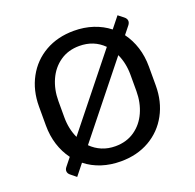

<svg xmlns="http://www.w3.org/2000/svg" viewBox="-106 -668 804 792"><g transform="rotate(-20 296.0 -271.5)"><path d="M537.1 -313.5V-230.5Q537.1 -159.7 506.8 -104Q476.6 -48.3 421.9 -16.8Q367.2 14.6 295.9 14.6Q251 14.6 211.9 2Q172.9 -10.7 142.1 -35.2L103.5 13.2L80.6 -5.4Q69.3 -13.7 69.3 -24.9Q69.3 -33.2 75.7 -41L103 -75.2Q79.6 -106.9 67.1 -146.2Q54.7 -185.5 54.7 -230.5V-313.5Q54.7 -384.3 85 -439.9Q115.2 -495.6 169.9 -526.9Q224.6 -558.1 295.9 -558.1Q340.8 -558.1 379.9 -545.2Q418.9 -532.2 449.2 -508.3L487.8 -556.6L510.7 -538.6Q522 -529.8 522 -519Q522 -510.7 515.6 -502.4L488.8 -468.8Q512.2 -437 524.7 -397.7Q537.1 -358.4 537.1 -313.5ZM157.2 -143.1 401.9 -449.2Q359.4 -491.7 295.9 -491.7Q247.1 -491.7 211.2 -466.8Q175.3 -441.9 156.5 -399.9Q137.7 -357.9 137.7 -307.6V-235.8Q137.7 -185.1 157.2 -143.1ZM454.1 -307.6Q454.1 -358.9 434.6 -400.9L189.9 -94.7Q210.4 -74.2 237.1 -63Q263.7 -51.8 295.9 -51.8Q344.7 -51.8 380.6 -76.7Q416.5 -101.6 435.3 -143.6Q454.1 -185.5 454.1 -235.8Z"/></g></svg>

Font: Lycee Sans
Style: Regular
Weight: 400
Designer: Justin Alvin
Foundry: Alkove Design
Version: Version 1.030